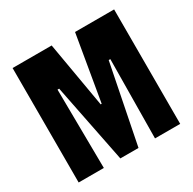

<svg xmlns="http://www.w3.org/2000/svg" viewBox="-155 -858 1021 1017"><g transform="rotate(-30 356.0 -350.0)"><path d="M45 0V-700H284L353 -300H359L427 -700H666V0H512L517 -482H507L411 0H300L204 -482H194L199 0Z"/></g></svg>

Font: Phudu Light
Style: Bold
Weight: 700
Version: Version 1.005;gftools[0.9.23]